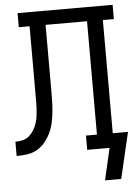

<svg xmlns="http://www.w3.org/2000/svg" viewBox="-60 -781 719 992"><g transform="rotate(-5 300.0 -285.0)"><path d="M528 165H444L482 0H366V-74H423V-662H208V-333Q208 -332 208 -331Q208 -330 208 -329Q208 -301 207.5 -273Q207 -245 204.5 -217Q202 -189 196.5 -161Q191 -133 179.5 -107.5Q168 -82 150.5 -59.5Q133 -37 108.5 -22.5Q84 -8 56 -4Q28 0 0 0V-74Q19 -74 38 -78.5Q57 -83 71.5 -95.5Q86 -108 96 -124.5Q106 -141 112 -159.5Q118 -178 120.5 -197Q123 -216 124 -235Q125 -254 125 -273.5Q125 -293 125 -312Q125 -318 125 -323.5Q125 -329 125 -335V-662H69V-735H562V-661H505V-74H584Z"/></g></svg>

Font: Iosevka Slab Extended
Style: Regular
Weight: 400
Width: 7
Monospace: yes
Designer: Belleve Invis
Foundry: Belleve Invis
Version: Version 11.1.1; ttfautohint (v1.8.3)